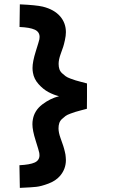

<svg xmlns="http://www.w3.org/2000/svg" viewBox="-20 -745 558 902"><path d="M257.3 -293Q231.9 -299.3 207.3 -312.5Q182.6 -325.7 161.1 -349.9Q139.6 -374 134.8 -403.3Q132.8 -413.6 132.8 -425.8Q132.8 -455.1 147.9 -503.2Q163.1 -551.3 165 -560.5Q166 -568.4 166 -571.3Q166 -595.2 143.1 -605.7Q120.1 -616.2 71.8 -618.2L73.2 -724.6Q149.4 -721.2 180.7 -713.9Q234.4 -700.7 262.7 -668Q289.6 -636.7 289.6 -593.8Q289.6 -577.1 284.9 -556.2Q280.3 -535.2 276.9 -525.1Q273.4 -515.1 264.6 -490.2Q255.4 -464.4 255.4 -444.8Q255.4 -431.2 259 -420.2Q262.7 -409.2 271.7 -400.9Q280.8 -392.6 288.3 -387Q295.9 -381.3 311.3 -375.7Q326.7 -370.1 335.2 -367.4Q343.8 -364.7 362.5 -359.9Q381.3 -355 388.7 -353V-289.1L388.2 -233.9Q380.9 -231.9 362.1 -227.1Q343.3 -222.2 334.7 -219.5Q326.2 -216.8 310.8 -211.2Q295.4 -205.6 287.8 -200Q280.3 -194.3 271.2 -186Q262.2 -177.7 258.5 -166.7Q254.9 -155.8 254.9 -142.1Q254.9 -122.6 264.2 -96.7Q264.6 -95.7 268.3 -85Q272 -74.2 272.9 -71.8Q273.9 -69.3 277.1 -59.8Q280.3 -50.3 281.2 -46.1Q282.2 -42 284.4 -33.4Q286.6 -24.9 287.4 -19.5Q288.1 -14.2 288.8 -6.8Q289.6 0.5 289.6 6.8Q289.6 48.8 262.2 81.1Q242.2 104.5 207.8 117.4Q173.3 130.4 149.9 132.8Q126.5 135.3 82 137.2Q76.2 137.7 73.2 137.7L71.3 31.2Q120.1 28.8 142.8 18.6Q165.5 8.3 165.5 -15.6Q165.5 -18.6 164.6 -26.4Q162.6 -37.1 147.5 -84.7Q132.3 -132.3 132.3 -161.1Q132.3 -173.8 134.3 -183.6Q141.6 -226.1 178.7 -254.4Q215.8 -282.7 257.3 -293Z"/></svg>

Font: Fantasque Sans Mono
Style: Bold
Weight: 700
Monospace: yes
Designer: Jany Belluz
Version: Version 1.8.0 ; ttfautohint (v1.8.2)